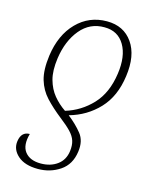

<svg xmlns="http://www.w3.org/2000/svg" viewBox="-116 -622 732 927"><g transform="rotate(15 249.5 -158.5)"><path d="M303 -546Q387 -546 431 -483Q475 -420 460 -314Q446 -210 386.5 -147Q327 -84 241 -60Q283 -27 311 8Q339 43 331 98Q322 164 273.5 196.5Q225 229 164 229Q98 229 63 198Q28 167 34 125Q41 76 83 76Q66 136 91 168Q116 200 170 200Q219 200 252.5 175.5Q286 151 292 106Q296 76 289 54Q282 32 262 11Q242 -10 207 -37Q160 -74 127 -109.5Q94 -145 80 -192.5Q66 -240 76 -314Q91 -421 152.5 -483.5Q214 -546 303 -546ZM299 -515Q226 -516 178.5 -459Q131 -402 118 -312Q109 -248 121 -204.5Q133 -161 158.5 -130Q184 -99 218 -76Q294 -99 349 -157.5Q404 -216 418 -315Q431 -405 398.5 -460Q366 -515 299 -515Z"/></g></svg>

Font: Noto Serif SemiCondensed ExtraLight
Style: Italic
Weight: 200
Width: 4
Italic angle: -12°
Designer: Monotype Design Team
Foundry: Monotype Imaging Inc.
Version: Version 2.013